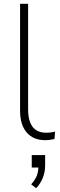

<svg xmlns="http://www.w3.org/2000/svg" viewBox="-20 -725 315 1004"><path d="M217 8Q154 8 119.5 -32.5Q85 -73 85 -146V-705H127V-153Q127 -113 137.5 -85.5Q148 -58 169 -44.5Q190 -31 221 -31Q234 -31 245.5 -32.5Q257 -34 268 -37L265 2Q252 5 240 6.5Q228 8 217 8ZM169 259 143 239Q166 213 173.5 191Q181 169 181 144L196 151H146V86H216V140Q216 174 204 204.5Q192 235 169 259Z"/></svg>

Font: Nunito Sans 12pt ExtraLight
Style: Regular
Weight: 200
Designer: Vernon Adams
Foundry: Vernon Adams
Version: Version 3.101;gftools[0.9.27]